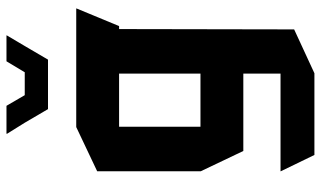

<svg xmlns="http://www.w3.org/2000/svg" viewBox="-214 -550 967 578"><g transform="rotate(-90 269.0 -260.5)"><path d="M177 -385V-514H533V-513L480 -385ZM92 203 43 102V101H337V203ZM104 -11 43 -139V-140H337V-11ZM43 -140V-451L176 -514H177V-140ZM337 203V-385H471L470 142L338 203ZM341 -669 374 -724H452V-723L420 -669ZM189 -669 156 -722V-724H240L272 -669ZM230 -599 189 -669H420L379 -599Z"/></g></svg>

Font: Foldit SemiBold
Style: Regular
Weight: 600
Version: Version 1.003